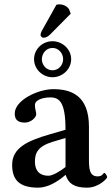

<svg xmlns="http://www.w3.org/2000/svg" viewBox="-20 -855 516 885"><path d="M281 -48H283C295 -10 321 10 381 10C436 10 474 -33 474 -38C474 -45 465 -58 461 -58C455 -58 454 -42 430 -42C391 -42 390 -80 390 -126V-271C390 -415 308 -444 226 -444C153 -444 48 -392 48 -332C48 -306 59 -290 95 -290C123 -290 147 -314 147 -328C147 -340 141 -351 141 -371C141 -393 174 -406 212 -406C254 -406 282 -384 282 -257L210 -236C107 -206 36 -174 36 -95C36 -26 69 10 156 10C198 10 243 -15 281 -48ZM137 -582C137 -536 176 -499 222 -499C269 -499 308 -537 308 -582C308 -629 267 -665 222 -665C175 -665 137 -628 137 -582ZM282 -85C257 -65 222 -45 204 -45C156 -45 141 -75 141 -110C141 -151 155 -181 225 -202L282 -219ZM240 -833 174 -715C169 -707 167 -699 167 -693C167 -688 174 -681 180 -681C188 -681 199 -684 210 -695L306 -792L298 -813C292 -822 277 -835 253 -835C249 -835 242 -834 240 -833ZM222 -634C249 -634 271 -611 271 -582C271 -556 251 -531 222 -531C193 -531 173 -556 173 -582C173 -610 194 -634 222 -634Z"/></svg>

Font: Libertinus Serif Semibold
Style: Regular
Weight: 600
Designer: Philipp H. Poll, Khaled Hosny
Foundry: Caleb Maclennan
Version: Version 7.050;RELEASE